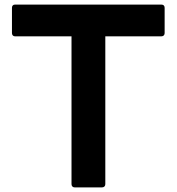

<svg xmlns="http://www.w3.org/2000/svg" viewBox="-20 -778 769 835"><path d="M305 37H423C432 37 438 32 438 23V-620H682C691 -620 696 -626 696 -634V-744C696 -753 691 -758 682 -758H45C37 -758 32 -753 32 -744V-634C32 -626 37 -620 45 -620H291V23C291 32 297 37 305 37Z"/></svg>

Font: LINE Seed JP App_OTF Bold
Style: Regular
Weight: 700
Designer: LINE & Fontrix & Fontworks
Version: Version 1.009